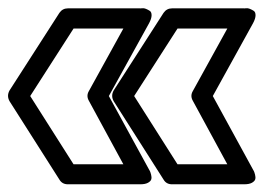

<svg xmlns="http://www.w3.org/2000/svg" viewBox="-103 -512 667 478"><path d="M-79.1 -259.8Q-86.9 -273.4 -79.1 -287.1L44.9 -480Q52.7 -491.2 65.9 -491.2H246.1Q246.1 -490.7 250.5 -491.5Q254.9 -492.2 260.3 -490Q265.6 -487.8 270 -484.9Q274.4 -481.9 274.4 -473.9Q274.4 -465.8 268.1 -454.1L168 -272.9L268.1 -89.8Q269 -88.4 270.3 -85.9Q271.5 -83.5 273.2 -77.1Q274.9 -70.8 273.7 -65.9Q272.5 -61 265.6 -57.1Q258.8 -53.2 246.1 -53.2H65.9Q51.8 -53.2 44.9 -64.9ZM-27.8 -272.9 80.1 -103H204.1L118.2 -261.2Q111.3 -273.4 118.2 -285.2L204.1 -440.9H80.1ZM180.2 -259.8Q172.4 -273.4 180.2 -287.1L304.2 -480Q312 -491.2 325.2 -491.2H504.9Q504.9 -490.7 509.3 -491.5Q513.7 -492.2 519 -490Q524.4 -487.8 528.8 -484.9Q533.2 -481.9 533.2 -473.9Q533.2 -465.8 526.9 -454.1L426.8 -272.9L526.9 -89.8Q527.8 -88.4 529.1 -85.9Q530.3 -83.5 532 -77.1Q533.7 -70.8 532.5 -65.9Q531.2 -61 524.4 -57.1Q517.6 -53.2 504.9 -53.2H325.2Q311 -53.2 304.2 -64.9ZM231 -272.9 338.9 -103H462.9L377 -261.2Q370.1 -273.4 377 -285.2L462.9 -440.9H338.9Z"/></svg>

Font: Trueno Black Outline
Style: Regular
Weight: 900
Width: 6
Designer: Julieta Ulanovsky
Foundry: Julieta Ulanovsky
Version: Version 3.001b | FøM Fix